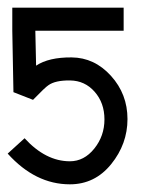

<svg xmlns="http://www.w3.org/2000/svg" viewBox="-22 -480 422 500"><path d="M10 -460H300V-400H70L72 -309Q105 -331 164.5 -330.5Q224 -330 267 -282.5Q310 -235 310 -170Q310 -105 267.5 -52.5Q225 0 160 0Q70 0 -2 -80L42 -120Q97 -60 160 -60Q197 -60 223.5 -93Q250 -126 250 -169Q250 -212 224.5 -241Q199 -270 160.5 -270.5Q122 -271 104 -258Q96 -253 64 -220L13 -240L10 -400Z"/></svg>

Font: SOV_Station
Style: Bold
Weight: 700
Version: Version 1.00